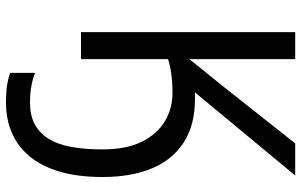

<svg xmlns="http://www.w3.org/2000/svg" viewBox="-202 -552 1004 640"><g transform="rotate(90 300.0 -232.0)"><path d="M323 250Q285 250 261.5 246Q238 242 223 236V153Q239 160 264.5 165Q290 170 322 170Q364 170 393.5 154.5Q423 139 442 109Q461 79 469.5 33.5Q478 -12 478 -72Q478 -152 452 -203.5Q426 -255 383.5 -280Q341 -305 289 -305Q255 -305 226.5 -301Q198 -297 177 -290V0H87V-714H177V-361Q200 -390 222.5 -417.5Q245 -445 269 -475L458 -714H565L288 -380Q293 -380 298 -380Q303 -380 309 -380Q396 -380 454 -343Q512 -306 541 -237Q570 -168 570 -72Q570 11 552 71.5Q534 132 501 171.5Q468 211 422.5 230.5Q377 250 323 250Z"/></g></svg>

Font: Noto Sans Mono
Style: Regular
Weight: 400
Designer: Monotype Design Team
Foundry: Monotype Imaging Inc.
Version: Version 2.014